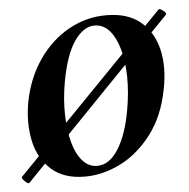

<svg xmlns="http://www.w3.org/2000/svg" viewBox="-45 -442 492 499"><g transform="rotate(-5 201.0 -192.5)"><path d="M12 18Q9 20 0.5 12Q-8 4 -5 0L386 -402Q388 -405 397.5 -398Q407 -391 404 -387ZM158 14Q103 14 70.5 -15Q38 -44 28 -91Q18 -138 28 -193Q40 -254 72 -300.5Q104 -347 150 -373Q196 -399 249 -399Q305 -399 338 -371.5Q371 -344 382 -297.5Q393 -251 381 -193Q368 -125 332.5 -78.5Q297 -32 251 -9Q205 14 158 14ZM192 -11Q224 -11 247.5 -48.5Q271 -86 282 -149Q290 -194 289.5 -234.5Q289 -275 280 -307Q271 -339 255 -357Q239 -375 216 -375Q188 -375 164 -341Q140 -307 127 -236Q119 -191 120 -150Q121 -109 129.5 -78Q138 -47 154 -29Q170 -11 192 -11Z"/></g></svg>

Font: Cormorant Light
Style: Italic
Weight: 300
Italic angle: -10°
Designer: Christian Thalmann (Catharsis Fonts)
Foundry: Catharsis Fonts
Version: Version 4.000